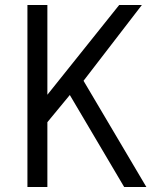

<svg xmlns="http://www.w3.org/2000/svg" viewBox="-20 -750 640 770"><path d="M549 -730 315 -426 567 0H478L260 -369L170 -260V0H90V-730H170V-370L458 -730Z"/></svg>

Font: Tiny Light
Style: Regular
Weight: 300
Monospace: yes
Designer: Philipp Nurullin, Konstantin Bulenkov
Foundry: JetBrains
Version: Version 2.251; ttfautohint (v1.8.4.7-5d5b)